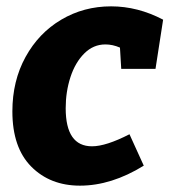

<svg xmlns="http://www.w3.org/2000/svg" viewBox="-20 -571 534 605"><path d="M187 -230Q187 -110 270 -110Q314 -110 388 -148L433 -49Q331 14 232 14Q138 14 78.5 -46Q19 -106 19 -220Q19 -316 60.5 -391.5Q102 -467 173 -509Q244 -551 330 -551Q414 -551 494 -509L470 -354H362L358 -421Q335 -431 312 -431Q274 -431 245.5 -402.5Q217 -374 202 -328Q187 -282 187 -230Z"/></svg>

Font: Bitter Pro ExtraBold
Style: Italic
Weight: 800
Italic angle: -9°
Designer: Sol Matas, and Bitter project Authors
Foundry: Sol Matas
Version: Version 1.010